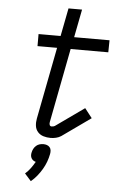

<svg xmlns="http://www.w3.org/2000/svg" viewBox="-61 -723 672 1016"><g transform="rotate(5 275.0 -215.0)"><path d="M226 12Q206 12 188 6.5Q170 1 158 -12.5Q146 -26 143.5 -45Q141 -64 145 -84L219 -466H115V-530H232L261 -679H333L304 -530H492L491 -466H291L215 -72Q213 -64 215.5 -56.5Q218 -49 226 -49Q231 -49 235.5 -50Q240 -51 243 -53L395 -161L434 -111L282 -3Q270 5 255 8.5Q240 12 226 12ZM142 249 108 211Q124 197 136.5 180Q149 163 159 145Q151 143 145 138.5Q139 134 135.5 127.5Q132 121 131.5 113Q131 105 133 97Q135 87 140 77.5Q145 68 153 61Q161 54 171 51Q181 48 191 48Q201 48 210 51Q219 54 225 61Q231 68 232 77.5Q233 87 231 97Q227 118 219.5 138.5Q212 159 200.5 178.5Q189 198 174.5 216Q160 234 142 249Z"/></g></svg>

Font: Lode
Style: Italic
Weight: 400
Italic angle: -11°
Monospace: yes
Designer: Belleve Invis
Foundry: Belleve Invis
Version: Version 29.2.0; ttfautohint (v1.8.3)